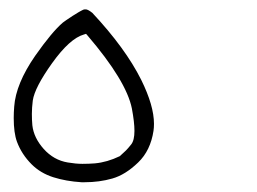

<svg xmlns="http://www.w3.org/2000/svg" viewBox="-20 -215 540 403"><path d="M173.8 -188Q168.9 -191.9 165.5 -193.6Q162.1 -195.3 160.6 -195.3Q159.2 -195.3 157.7 -195.3Q156.2 -195.3 154.1 -194.3Q151.9 -193.4 149.4 -191.9Q147 -190.4 144.3 -189Q141.6 -187.5 138.7 -185.5Q135.7 -183.6 132.3 -181.6Q116.7 -171.4 111.8 -167.5Q88.9 -147.9 53.7 -97.7Q13.2 -39.1 9.8 8.8Q8.8 21.5 8.8 32.7Q8.8 64 15.6 82.5Q25.4 108.9 46.4 129.9Q64.9 148.4 91.8 157Q118.7 165.5 150.9 167.5Q154.3 167.5 157.7 167.5Q188.5 167.5 215.8 159.7Q243.2 151.9 270 126Q295.9 101.1 302.2 59.6Q303.2 52.7 303.2 44.9Q303.2 6.8 276.4 -47.4Q243.2 -113.8 173.8 -188ZM231.4 112.8Q205.1 125.5 179.2 127.9Q167 128.9 153.1 128.9Q139.2 128.9 122.1 126Q92.8 121.1 71.8 97.7Q50.8 74.2 47.9 47.9Q46.9 37.1 46.9 24.2Q46.9 11.2 48.8 -3.9Q52.7 -31.2 89.4 -82.5Q126.5 -134.3 156.2 -142.6L160.6 -144L163.6 -140.6Q245.1 -45.4 256.8 12.7Q262.2 41.5 262.2 59.6Q262.2 79.6 255.4 88.1Q248.5 96.7 244.6 100.6Q240.7 104.5 238.8 106Q235.4 109.4 231.4 112.8Z"/></svg>

Font: Bakudai
Style: ExtraLight
Weight: 200
Version: Version 1.48